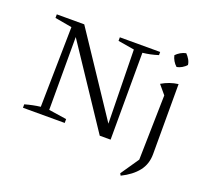

<svg xmlns="http://www.w3.org/2000/svg" viewBox="-148 -883 1352 1262"><g transform="rotate(20 527.5 -252.0)"><path d="M501 -653H783V-631Q755 -622 728.5 -616.5Q702 -611 675 -608L674 0H598L211 -581L228 -586V-46L353 -27V0H61V-24Q89 -32 116 -37.5Q143 -43 169 -46L179 -607L60 -628V-653H252L641 -69L625 -65L615 -609L501 -628ZM817 200 809 186 896 59 906 -394 854 -456Q881 -472 909.5 -482Q938 -492 969 -496V-6Q969 64 929.5 114Q890 164 817 200ZM947 -704Q961 -690 971.5 -672Q982 -654 984 -635Q972 -621 954 -610.5Q936 -600 918 -597Q903 -610 892.5 -628Q882 -646 878 -665Q891 -679 909 -689.5Q927 -700 947 -704Z"/></g></svg>

Font: Piazzolla Thin Light
Style: Regular
Weight: 300
Version: Version 2.005